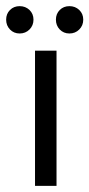

<svg xmlns="http://www.w3.org/2000/svg" viewBox="-34 -605 291 625"><path d="M80 -440H150V0H80ZM148 -541Q148 -560 160.5 -572.5Q173 -585 192 -585Q211 -585 224 -572.5Q237 -560 237 -541Q237 -522 224 -509Q211 -496 192 -496Q173 -496 160.5 -509Q148 -522 148 -541ZM-14 -541Q-14 -560 -1.5 -572.5Q11 -585 30 -585Q49 -585 62 -572.5Q75 -560 75 -541Q75 -522 62 -509Q49 -496 30 -496Q11 -496 -1.5 -509Q-14 -522 -14 -541Z"/></svg>

Font: Teachers[wght]
Style: Regular
Weight: 400
Designer: Alfredo Marco Pradil & Chank Diesel
Version: Version 1.000;Glyphs 3.1.2 (3151)